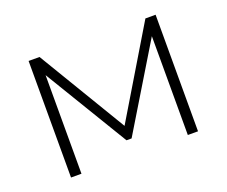

<svg xmlns="http://www.w3.org/2000/svg" viewBox="-86 -612 878 743"><g transform="rotate(-20 352.5 -240.0)"><path d="M614 -480V0H572V-407L363 -62H342L134 -406V0H91V-480H136L354 -117L572 -480Z"/></g></svg>

Font: Montserrat Ace
Style: Light
Weight: 300
Designer: Julieta Ulanovsky
Foundry: Julieta Ulanovsky
Version: Version 1